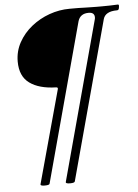

<svg xmlns="http://www.w3.org/2000/svg" viewBox="-58 -756 682 946"><g transform="rotate(-5 283.0 -282.5)"><path d="M124 146Q104 146 104 139L230 -321Q233 -331 222 -331Q139 -333 92 -367Q45 -401 45 -474Q45 -525 69 -568.5Q93 -612 133 -644Q173 -676 222 -693.5Q271 -711 322 -711Q345 -711 364.5 -711Q384 -711 400 -710Q409 -710 424.5 -709.5Q440 -709 456 -709Q472 -709 480 -709Q501 -709 521.5 -709.5Q542 -710 561 -711Q566 -711 566 -705Q566 -698 564 -690.5Q562 -683 554 -683Q525 -683 508 -673.5Q491 -664 486 -646L274 138Q273 146 250 146Q229 146 229 139L441 -646Q442 -649 442.5 -652Q443 -655 443 -658Q443 -683 414 -683Q372 -683 361 -646L149 139Q148 146 124 146Z"/></g></svg>

Font: Junicode VF
Style: Italic
Weight: 400
Italic angle: -11°
Designer: Peter S. Baker
Version: Version 2.209